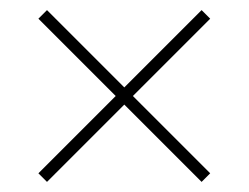

<svg xmlns="http://www.w3.org/2000/svg" viewBox="-20 -510 493 380"><path d="M226 -303 379 -150 396 -167 243 -320 396 -473 379 -490 226 -337 73 -490 56 -473 209 -320 56 -167 73 -150Z"/></svg>

Font: Noto Sans Devanagari Condensed Thin
Style: Regular
Weight: 100
Width: 3
Designer: Jelle Bosma - Monotype Design Team
Foundry: Monotype Imaging Inc.
Version: Version 2.004